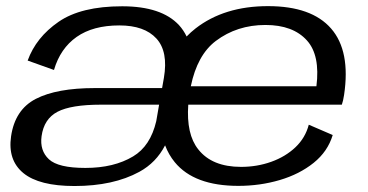

<svg xmlns="http://www.w3.org/2000/svg" viewBox="-20 -616 1232 642"><path d="M229 6Q111 6 58.2 -37.2Q5.5 -80.5 17 -160Q30 -249.5 100 -285.5Q170 -321.5 297 -321.5H522L528 -355.5Q543 -443.5 503 -487.2Q463 -531 379 -531Q291 -531 236.2 -492.5Q181.5 -454 160.5 -382L72.5 -413.5Q100.5 -491 175.8 -543Q251 -595 388.5 -595Q520 -595 578.5 -532Q594 -515 604 -494Q618 -508.5 634 -521Q730 -595.5 876 -595.5Q1022 -595.5 1087.2 -520.5Q1152.5 -445.5 1130.5 -298.5Q1127.5 -278.5 1123 -266H609.5Q602.5 -167 643 -116.5Q689 -58 786 -58Q839.5 -58 887 -75Q934.5 -92 967.8 -123.5Q1001 -155 1012.5 -199L1092.5 -164.5Q1076 -109.5 1028.8 -71.5Q981.5 -33.5 915.5 -14Q849.5 5.5 777 5.5Q629.5 5.5 564.5 -73.5Q544 -98.5 532 -130Q502 -72 446 -41.5Q359 6 229 6ZM618 -327.5H1038Q1051 -431 1006.5 -480.5Q960 -532.5 867.5 -532.5Q772.5 -532.5 701.5 -479Q639.5 -432 618 -327.5ZM502.5 -211 512 -266H317.5Q217.5 -266 172.2 -242.2Q127 -218.5 119 -160.5Q112.5 -112.5 143.5 -83.5Q174.5 -54.5 265.5 -54.5Q361 -54.5 425 -93Q483 -127.5 502.5 -211Z"/></svg>

Font: Anybody ExtraExpanded Regular
Style: Italic
Weight: 400
Width: 8
Italic angle: -10°
Designer: Tyler Finck
Foundry: Etcetera Type Company
Version: Version 1.010; ttfautohint (v1.8.3) -l 8 -r 50 -G 200 -x 14 